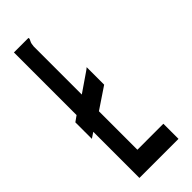

<svg xmlns="http://www.w3.org/2000/svg" viewBox="-212 -648 674 674"><g transform="rotate(-45 125.0 -311.5)"><path d="M29 0V-229L8 -215V-297L29 -312V-623H98Q102 -623 102 -621Q102 -617 98 -610Q94 -603 93 -589V-350L160 -396Q169 -402 173 -406V-319L94 -266V-75H223V0Z"/></g></svg>

Font: Inconsolata UltraCondensed SemiBold
Style: Regular
Weight: 600
Width: 1
Monospace: yes
Designer: Raph Levien, Cyreal, Brenton Simpson
Foundry: Raph Levien, Cyreal, Google
Version: Version 3.001; ttfautohint (v1.8.2.53-6de2)